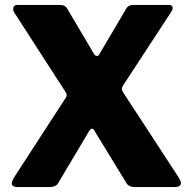

<svg xmlns="http://www.w3.org/2000/svg" viewBox="-20 -762 783 782"><path d="M704 -45Q721 -20 715.5 -10Q710 0 691 0H531Q503 0 494 -18L368 -224Q361 -238 355 -238Q349 -238 341 -225L218 -18Q213 -8 203 -4Q193 0 180 0H53Q34 0 29 -9.5Q24 -19 41 -45L244 -358Q252 -368 251.5 -375Q251 -382 244 -392L38 -711Q32 -720 34.5 -731Q37 -742 52 -742H221Q236 -742 243.5 -737.5Q251 -733 256 -723L363 -542Q368 -534 374.5 -534Q381 -534 385 -542L492 -723Q497 -733 504.5 -737.5Q512 -742 526 -742H666Q682 -742 683 -732Q684 -722 677 -713L482 -415Q476 -406 476.5 -399Q477 -392 484 -382L704 -45Z"/></svg>

Font: Libre Franklin ExtraBold
Style: Regular
Weight: 800
Designer: Pablo Impallari, Rodrigo Fuenzalida, Nhung Nguyen
Foundry: Impallari Type
Version: Version 3.000